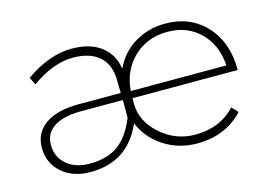

<svg xmlns="http://www.w3.org/2000/svg" viewBox="-75 -665 1136 809"><g transform="rotate(-15 492.5 -260.5)"><path d="M231 1Q154 1 106 -41.5Q58 -84 58 -151Q58 -215 109.5 -251.5Q161 -288 253 -288H439L438 -343Q438 -411 397.5 -447.5Q357 -484 282 -484Q196 -484 101 -416L85 -449Q189 -522 287 -522Q366 -522 414 -486Q462 -450 472 -385Q501 -449 560.5 -485.5Q620 -522 695 -522Q805 -522 873 -447.5Q941 -373 940 -254H481V-231Q481 -154 546.5 -95.5Q612 -37 698 -37Q807 -37 873 -109L898 -82Q821 1 696 1Q616 1 552 -40.5Q488 -82 460 -150Q395 1 231 1ZM482 -285H899Q893 -376 837 -431Q781 -486 695 -486Q607 -486 548 -430Q489 -374 482 -285ZM237 -34Q313 -34 361 -68.5Q409 -103 440 -180V-257H258Q181 -257 139.5 -230Q98 -203 98 -153Q98 -100 136 -67Q174 -34 237 -34Z"/></g></svg>

Font: Montserrat Ultra Light
Style: Regular
Weight: 200
Designer: Julieta Ulanovsky
Foundry: Julieta Ulanovsky
Version: Version 3.100;PS 003.100;hotconv 1.0.88;makeotf.lib2.5.64775